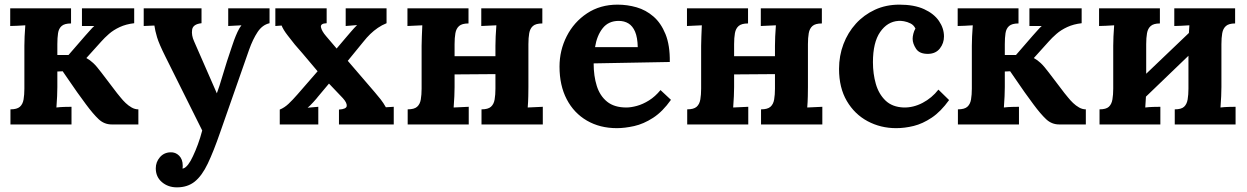

<svg xmlns="http://www.w3.org/2000/svg" viewBox="-20 -536 5373 827"><path d="M25 0V-65Q53 -65 65.5 -76Q78 -87 81.5 -107.5Q85 -128 85 -154V-339Q85 -353 86 -379Q87 -405 89 -427Q73 -426 54 -425Q35 -424 24 -424V-500H286V-435Q258 -435 245.5 -424Q233 -413 230 -393Q227 -373 227 -346V-299H275L347 -382Q360 -396 368.5 -406Q377 -416 386 -424H333V-500H558V-436Q523 -432 496 -419.5Q469 -407 449.5 -390Q430 -373 416 -357L352 -286Q367 -278 381.5 -264.5Q396 -251 417 -223L484 -135Q490 -128 499.5 -116Q509 -104 521 -92.5Q533 -81 547 -73Q561 -65 576 -65V0H461Q429 0 405 -22.5Q381 -45 350 -87Q332 -111 312.5 -138.5Q293 -166 276.5 -190.5Q260 -215 250 -229L227 -228V-161Q227 -147 226 -121.5Q225 -96 223 -73Q239 -75 258 -75.5Q277 -76 288 -76V0Z M742 271Q704 271 677.5 248.5Q651 226 651 189Q651 162 668.5 141.5Q686 121 714 120Q736 119 751.5 134.5Q767 150 767 177Q767 180 767 183Q767 186 766 190Q768 190 771 189Q780 186 790.5 172.5Q801 159 811 137Q822 114 832.5 85.5Q843 57 851 26L693 -291Q665 -347 656.5 -375.5Q648 -404 645 -426L599 -424V-500H848V-436Q811 -432 807.5 -408Q804 -384 816 -358L914 -134Q924 -160 940 -214.5Q956 -269 978 -333Q982 -346 988.5 -363.5Q995 -381 1003 -398.5Q1011 -416 1020 -427L963 -424V-500H1141V-436Q1110 -429 1089.5 -398Q1069 -367 1053 -322L928 35Q900 116 875 168.5Q850 221 819 246Q788 271 742 271Z M1185 0V-64Q1205 -72 1223 -89Q1241 -106 1261 -129L1348 -229Q1332 -248 1315.5 -267.5Q1299 -287 1283 -306Q1267 -325 1250 -344Q1238 -359 1219 -383.5Q1200 -408 1193 -426L1166 -424V-500H1387V-436Q1359 -435 1362.5 -418.5Q1366 -402 1384 -381L1430 -327L1469 -373Q1481 -387 1493 -401Q1505 -415 1518 -428L1469 -424V-500H1645V-436Q1625 -428 1607.5 -416Q1590 -404 1575 -389.5Q1560 -375 1545 -356L1478 -274L1594 -139Q1608 -123 1620 -107.5Q1632 -92 1642 -74L1676 -76V0H1440V-64Q1472 -66 1473.5 -79.5Q1475 -93 1457 -113L1397 -176L1350 -120Q1345 -113 1329.5 -96Q1314 -79 1305 -72L1351 -76V0Z M1998 -435Q1970 -435 1957.5 -424Q1945 -413 1941.5 -393Q1938 -373 1938 -346V-161Q1938 -147 1937 -121.5Q1936 -96 1934 -73L1999 -76V0H1736V-65Q1764 -65 1776.5 -76Q1789 -87 1792.5 -107.5Q1796 -128 1796 -154V-339Q1796 -353 1797 -379Q1798 -405 1799 -427L1735 -424V-500H1998ZM2316 -435Q2288 -435 2275.5 -424Q2263 -413 2259.5 -393Q2256 -373 2256 -346V-161Q2256 -147 2255.5 -121.5Q2255 -96 2253 -73L2318 -76V0H2054V-65Q2082 -65 2094.5 -76Q2107 -87 2110.5 -107.5Q2114 -128 2114 -154V-339Q2114 -353 2115 -379Q2116 -405 2118 -427L2053 -424V-500H2316ZM1874 -294H2142V-217L1874 -215Z M2637 16Q2564 16 2508 -16.5Q2452 -49 2421 -108.5Q2390 -168 2390 -249Q2390 -319 2421 -380Q2452 -441 2508.5 -478.5Q2565 -516 2640 -516Q2682 -516 2722 -504.5Q2762 -493 2794.5 -465Q2827 -437 2846.5 -389Q2866 -341 2865 -269L2537 -263Q2537 -209 2550.5 -166Q2564 -123 2595 -98Q2626 -73 2678 -73Q2698 -73 2723.5 -80Q2749 -87 2775.5 -103.5Q2802 -120 2825 -148L2870 -106Q2834 -55 2793 -28.5Q2752 -2 2711.5 7Q2671 16 2637 16ZM2543 -333H2727Q2726 -375 2715.5 -399.5Q2705 -424 2687 -435Q2669 -446 2645 -446Q2601 -446 2576 -414.5Q2551 -383 2543 -333Z M3202 -435Q3174 -435 3161.5 -424Q3149 -413 3145.5 -393Q3142 -373 3142 -346V-161Q3142 -147 3141 -121.5Q3140 -96 3138 -73L3203 -76V0H2940V-65Q2968 -65 2980.5 -76Q2993 -87 2996.5 -107.5Q3000 -128 3000 -154V-339Q3000 -353 3001 -379Q3002 -405 3003 -427L2939 -424V-500H3202ZM3520 -435Q3492 -435 3479.5 -424Q3467 -413 3463.5 -393Q3460 -373 3460 -346V-161Q3460 -147 3459.5 -121.5Q3459 -96 3457 -73L3522 -76V0H3258V-65Q3286 -65 3298.5 -76Q3311 -87 3314.5 -107.5Q3318 -128 3318 -154V-339Q3318 -353 3319 -379Q3320 -405 3322 -427L3257 -424V-500H3520ZM3078 -294H3346V-217L3078 -215Z M3840 16Q3773 16 3717 -14Q3661 -44 3627.5 -101Q3594 -158 3594 -239Q3594 -296 3613 -346Q3632 -396 3666.5 -434Q3701 -472 3748.5 -494Q3796 -516 3854 -516Q3918 -516 3960.5 -496.5Q4003 -477 4024.5 -445.5Q4046 -414 4046 -379Q4046 -350 4028.5 -327.5Q4011 -305 3979 -304Q3941 -303 3926 -325.5Q3911 -348 3911 -369Q3911 -378 3914 -390.5Q3917 -403 3923 -413Q3916 -428 3902 -435Q3888 -442 3873.5 -444.5Q3859 -447 3850 -446Q3802 -443 3771 -398Q3740 -353 3740 -268Q3740 -218 3752.5 -174.5Q3765 -131 3794 -103Q3823 -75 3872 -73Q3914 -72 3954 -93Q3994 -114 4022 -150L4068 -105Q4032 -55 3993 -29Q3954 -3 3915.5 6.5Q3877 16 3840 16Z M4106 0V-65Q4134 -65 4146.5 -76Q4159 -87 4162.5 -107.5Q4166 -128 4166 -154V-339Q4166 -353 4167 -379Q4168 -405 4170 -427Q4154 -426 4135 -425Q4116 -424 4105 -424V-500H4367V-435Q4339 -435 4326.5 -424Q4314 -413 4311 -393Q4308 -373 4308 -346V-299H4356L4428 -382Q4441 -396 4449.5 -406Q4458 -416 4467 -424H4414V-500H4639V-436Q4604 -432 4577 -419.5Q4550 -407 4530.5 -390Q4511 -373 4497 -357L4433 -286Q4448 -278 4462.5 -264.5Q4477 -251 4498 -223L4565 -135Q4571 -128 4580.5 -116Q4590 -104 4602 -92.5Q4614 -81 4628 -73Q4642 -65 4657 -65V0H4542Q4510 0 4486 -22.5Q4462 -45 4431 -87Q4413 -111 4393.5 -138.5Q4374 -166 4357.5 -190.5Q4341 -215 4331 -229L4308 -228V-161Q4308 -147 4307 -121.5Q4306 -96 4304 -73Q4320 -75 4339 -75.5Q4358 -76 4369 -76V0Z M4976 -435Q4949 -435 4936.5 -424Q4924 -413 4920.5 -393Q4917 -373 4917 -346V-161Q4917 -147 4916 -121.5Q4915 -96 4913 -73Q4929 -75 4948.5 -75.5Q4968 -76 4978 -76V0H4716V-65Q4744 -65 4756 -76Q4768 -87 4771.5 -107.5Q4775 -128 4775 -154V-339Q4775 -353 4776 -379Q4777 -405 4779 -427Q4763 -426 4744 -425Q4725 -424 4714 -424V-500H4976ZM5124 -416 5172 -366 4885 -90 4836 -141ZM5300 -435Q5273 -435 5260.5 -424Q5248 -413 5244.5 -393Q5241 -373 5241 -346V-161Q5241 -147 5240 -121.5Q5239 -96 5237 -73Q5253 -75 5272.5 -75.5Q5292 -76 5302 -76V0H5040V-65Q5068 -65 5080 -76Q5092 -87 5095.5 -107.5Q5099 -128 5099 -154V-339Q5099 -353 5100 -379Q5101 -405 5103 -427Q5087 -426 5068 -425Q5049 -424 5038 -424V-500H5300Z"/></svg>

Font: Lora
Style: Weight 700
Weight: 700
Designer: Olga Karpushina, Alexei Vanyashin (Cyrillic)
Foundry: Cyreal
Version: Version 3.001